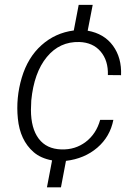

<svg xmlns="http://www.w3.org/2000/svg" viewBox="-20 -664 573 803"><path d="M236.3 -39.1Q294.9 -37.1 338.9 -70.8Q382.8 -104.5 398.9 -162.6H454.1Q440.4 -92.3 387 -46.4Q333.5 -0.5 255.9 8.8L234.9 119.6H176.3L197.8 6.8Q150.4 -2 120.6 -27.8Q63.5 -77.6 54.7 -168Q45.9 -254.4 71 -339.1Q96.2 -423.8 153.6 -475.1Q210.9 -526.4 288.6 -536.6L309.1 -643.6H367.7L346.7 -535.6Q415.5 -523.4 452.4 -472.9Q489.3 -422.4 486.3 -349.6L431.2 -350.1Q433.1 -410.6 400.9 -448.5Q368.7 -486.3 312 -488.3Q229.5 -490.7 175.8 -425.5Q122.1 -360.4 110.8 -243.7L109.4 -204.6Q109.4 -127.4 141.8 -84.2Q174.3 -41 236.3 -39.1Z"/></svg>

Font: Roboto Light
Style: Italic
Weight: 300
Italic angle: -12°
Designer: Google
Version: Version 2.134; 2016; ttfautohint (v1.6)